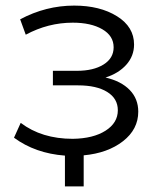

<svg xmlns="http://www.w3.org/2000/svg" viewBox="-20 -551 574 686"><path d="M474 -152Q474 -89 419.5 -46.5Q365 -4 279 4V115H212V5Q106 -3 30 -59L54 -112Q129 -55 240 -55Q313 -56 357 -84Q401 -112 401 -157Q401 -199 363 -222.5Q325 -246 259 -246H169V-298H255Q314 -298 350 -320.5Q386 -343 386 -382Q386 -423 345.5 -446.5Q305 -470 240 -470Q152 -470 72 -427L52 -482Q144 -531 245 -531Q337 -531 398 -493Q459 -455 459 -392Q459 -351 431.5 -320Q404 -289 357 -274Q413 -261 443.5 -229.5Q474 -198 474 -152Z"/></svg>

Font: mBank
Style: Regular
Weight: 400
Designer: Julieta Ulanovsky
Foundry: Julieta Ulanovsky
Version: Version 7.200;PS 007.200;hotconv 1.0.88;makeotf.lib2.5.64775